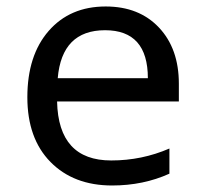

<svg xmlns="http://www.w3.org/2000/svg" viewBox="-20 -566 640 596"><path d="M535.2 -251H157.2Q161.1 -67.9 325.2 -67.9Q420.4 -67.9 505.9 -105V-26.9Q424.8 9.8 328.1 9.8Q208.5 9.8 136.7 -63.2Q64.9 -136.2 64.9 -264.2Q64.9 -394 131.1 -470Q197.3 -545.9 308.1 -545.9Q411.6 -545.9 473.4 -480.5Q535.2 -415 535.2 -306.2ZM159.2 -323.2H439Q439 -472.2 306.2 -472.2Q171.9 -472.2 159.2 -323.2Z"/></svg>

Font: Droid Sans Mono
Style: Regular
Weight: 400
Monospace: yes
Version: Version 1.00 build 112